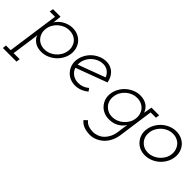

<svg xmlns="http://www.w3.org/2000/svg" viewBox="36 -1021 1908 1908"><g transform="rotate(45 990.0 -67.0)"><path d="M2.5 210.6 -1.6 250H190.2L194.7 210.6H109.9L145.3 -39.1Q147.5 -53.2 148 -61.8Q148.5 -70.4 149.3 -83.3Q160.2 -45.7 198.4 -18.7Q236.6 8.4 293.7 8.4Q334.5 8.4 372.6 -7.1Q410.7 -22.6 441.1 -49Q471.5 -75.4 492 -111.1Q512.5 -146.8 518.5 -187.4Q524.1 -227.4 513.6 -262.9Q503.1 -298.4 480.7 -325.4Q457.3 -351.8 423.4 -367Q389.5 -382.2 348.7 -382.2Q319.7 -382.2 292.5 -373.8Q265.4 -365.3 242.5 -352.1Q218.7 -337.8 201.2 -320.1Q183.7 -302.4 174.2 -284.8Q177.2 -307.1 179.1 -330.1Q181 -353 183.9 -375H77.4L71.1 -335.6H145.3L68.3 210.6ZM477.1 -187.4Q472.5 -154.9 456.4 -126.7Q440.3 -98.5 416.3 -77.4Q392.2 -55.9 362.1 -43.9Q332 -31.8 299.3 -31.8Q266 -31.8 239.6 -43.9Q213.2 -55.9 195.3 -77.4Q177 -98.5 169.1 -126.7Q161.2 -154.9 165.8 -187.4Q170 -219.7 186.1 -248Q202.1 -276.3 226.2 -297.4Q250.3 -318.3 280.1 -330.1Q309.9 -342 343.2 -342Q375.9 -342 402.8 -330.1Q429.7 -318.3 447.6 -297.8Q465.4 -276.7 473.6 -248.2Q481.7 -219.7 477.1 -187.4Z M817.8 -343.2Q856.5 -343.2 885.2 -321.7Q913.8 -300.3 926.7 -265.6Q855.1 -238.9 784.2 -212.2Q713.3 -185.6 640.8 -158.9Q638.7 -194 652 -227.2Q665.3 -260.4 689.7 -286Q714 -311.6 747.1 -327.4Q780.3 -343.2 817.8 -343.2ZM975.7 -243Q970.5 -272.9 958 -298.2Q945.5 -323.5 927.1 -341.9Q907.1 -361.4 880.6 -372.4Q854.1 -383.4 823.7 -383.4Q782.3 -383.4 744.8 -367.9Q707.2 -352.4 676.8 -326.4Q646.4 -300 626.2 -264Q606 -228 600 -188Q594 -147 604.7 -111.8Q615.4 -76.6 638.8 -49.6Q661.2 -23.2 694.6 -8Q728 7.2 769.3 7.2Q808 7.2 842.7 -6.8Q877.4 -20.8 907 -45.2Q901.5 -52.9 896.2 -60.3Q890.8 -67.7 885.3 -75.4Q862.6 -55.5 833.9 -44.3Q805.2 -33 774.3 -33Q726.8 -33 693.2 -57.1Q659.5 -81.2 646.9 -120.4Q729.9 -151.5 811.5 -181.7Q893.2 -211.9 975.7 -243Z M1461.6 -375Q1457.8 -352.7 1453.6 -330.6Q1449.3 -308.6 1445.5 -286.6Q1439.3 -306.6 1426.7 -324.2Q1414 -341.8 1396.1 -355.3Q1377.3 -368.1 1353.1 -375.8Q1329 -383.4 1299.1 -383.4Q1257.7 -383.4 1220 -367.7Q1182.2 -352 1151.8 -325.6Q1121.4 -299.2 1101.2 -263.2Q1081 -227.2 1075 -187.6Q1069 -147 1079.7 -111.8Q1090.4 -76.6 1113.4 -50.6Q1135.8 -23.6 1169.6 -8.4Q1203.3 6.8 1244.7 6.8Q1303.8 6.8 1347.5 -19.1Q1391.3 -45 1414 -83.3Q1412 -71.3 1410 -60.1Q1408 -48.9 1406.3 -37.2L1397.1 31.8Q1391.7 71.4 1375.5 104.4Q1359.3 137.5 1336.3 160.4Q1312.2 183.7 1280.9 195.8Q1249.6 207.8 1218.7 207.8Q1185.4 207.8 1154.8 196.5Q1124.3 185.2 1104.7 159.1L1071.1 190Q1094.4 220.4 1132.9 235.2Q1171.3 250 1220 250Q1259.5 249.4 1295 234.4Q1330.5 219.3 1360.9 191.5Q1390.3 164.1 1410.2 124.1Q1430.1 84.2 1437.3 34.4L1489.2 -335.6H1564L1569.5 -375ZM1116.4 -188Q1120.6 -220.3 1136.4 -248.6Q1152.1 -276.9 1176.2 -298Q1200.3 -319.5 1230.1 -331.3Q1259.9 -343.2 1293.2 -343.2Q1325.9 -343.2 1352.9 -331.3Q1379.9 -319.5 1398.2 -298.4Q1416 -277.3 1424.2 -248.8Q1432.3 -220.3 1427.7 -188Q1423.5 -155.5 1407.4 -127.3Q1391.3 -99.1 1367.3 -78.6Q1343.2 -57.1 1313.1 -45.1Q1283 -33 1250.3 -33Q1218.1 -33 1192.3 -44.3Q1166.5 -55.6 1148.7 -75.5Q1129.2 -96.3 1120.5 -125.1Q1111.8 -153.9 1116.4 -188Z M1579.7 -188Q1573.6 -147 1584.3 -111.8Q1595 -76.6 1618.4 -50.4Q1640.8 -23.2 1674.2 -8Q1707.6 7.2 1749.1 7.2Q1789.6 7.2 1828 -8Q1866.5 -23.2 1897.5 -50.2Q1927.5 -76.6 1947.7 -111.7Q1967.9 -146.9 1973.9 -188Q1979.9 -228 1969.4 -264Q1958.9 -300 1935.9 -327Q1912.7 -353 1878.4 -368.5Q1844.1 -384 1803.5 -384Q1761.9 -384 1724.4 -368.5Q1686.8 -353 1656.4 -327Q1626.1 -300 1605.9 -264Q1585.7 -228 1579.7 -188ZM1620.7 -187.7Q1625 -219.5 1640.9 -247.8Q1656.8 -276.2 1680.8 -297.7Q1704.9 -319.1 1734.5 -331.2Q1764.1 -343.2 1796.8 -343.2Q1828.6 -343.2 1855.6 -331.1Q1882.6 -319.1 1900.7 -297.6Q1918.7 -276.1 1926.8 -247.8Q1935 -219.5 1930.7 -187.7Q1926.4 -155.1 1910.1 -127.2Q1893.9 -99.2 1869.9 -78.6Q1845.9 -57.1 1815.4 -45.1Q1784.9 -33 1753.2 -33Q1720.6 -33 1694.4 -45.1Q1668.3 -57.1 1650.3 -78.6Q1632 -99.2 1624.2 -127.2Q1616.4 -155.1 1620.7 -187.7Z"/></g></svg>

Font: Josefin Slab Thin
Style: Italic
Weight: 100
Italic angle: -12°
Designer: Santiago Orozco
Foundry: Typemade
Version: Version 2.000